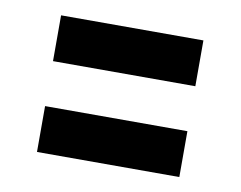

<svg xmlns="http://www.w3.org/2000/svg" viewBox="-46 -487 528 421"><g transform="rotate(10 217.5 -276.0)"><path d="M59.1 -326.2V-428.2H376V-326.2ZM59.1 -124V-226.1H376V-124Z"/></g></svg>

Font: Raleway-v4020 ExtraBold
Style: Regular
Weight: 800
Designer: Matt McInerney, Pablo Impallari, Rodrigo Fuenzalida
Foundry: Matt McInerney, Pablo Impallari, Rodrigo Fuenzalida
Version: Version 4.020;PS 004.020;hotconv 1.0.88;makeotf.lib2.5.64775